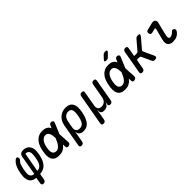

<svg xmlns="http://www.w3.org/2000/svg" viewBox="246 -2157 3709 3709"><g transform="rotate(-45 2100.0 -302.5)"><path d="M188 180Q162 180 152 164Q142 148 146 124L168 0Q76 -6 37.5 -61.5Q-1 -117 5 -207Q7 -242 14.5 -283Q22 -324 32 -359Q47 -412 72 -456Q97 -500 132 -528Q148 -541 162 -544Q176 -547 185.5 -540.5Q195 -534 198.5 -519Q202 -504 198 -483Q196 -475 190.5 -467Q185 -459 172 -448Q157 -435 146 -412.5Q135 -390 128 -363Q117 -326 109 -283Q101 -240 99 -203Q94 -149 115.5 -116.5Q137 -84 193 -81L262 -476Q270 -519 294.5 -539.5Q319 -560 362 -560Q407 -560 441 -545.5Q475 -531 496.5 -504Q518 -477 528 -440.5Q538 -404 535 -359Q533 -324 525.5 -283Q518 -242 507 -207Q481 -116 424.5 -61Q368 -6 272 0L250 124Q244 152 229 166Q214 180 188 180ZM343 -459 276 -81Q333 -84 365 -116Q397 -148 413 -203Q424 -240 431.5 -283Q439 -326 441 -363Q445 -411 426.5 -442Q408 -473 367 -478Q357 -480 351 -475Q345 -470 343 -459Z M1093 -53Q1094 -27 1082 -12.5Q1070 2 1044 8Q1017 13 1003.5 4Q990 -5 989 -31L986 -91Q976 -77 965 -66Q934 -30 891.5 -10Q849 10 788 10Q727 10 689 -10Q651 -30 632 -66.5Q613 -103 611 -154.5Q609 -206 621 -270Q632 -334 652.5 -387Q673 -440 705.5 -478.5Q738 -517 783 -538.5Q828 -560 889 -560Q949 -560 985.5 -542Q1022 -524 1041 -491Q1048 -479 1053 -467L1075 -519Q1086 -545 1102.5 -554Q1119 -563 1143 -558Q1167 -552 1174 -537.5Q1181 -523 1171 -497L1080 -280ZM975 -281V-283Q973 -323 967.5 -355.5Q962 -388 950 -411Q938 -434 919 -447Q900 -460 871 -460Q843 -460 819 -445.5Q795 -431 776.5 -406Q758 -381 745 -346Q732 -311 725 -270Q717 -229 717 -196Q717 -163 726 -139.5Q735 -116 754.5 -103Q774 -90 806 -90Q835 -90 858.5 -104.5Q882 -119 902.5 -144.5Q923 -170 940.5 -204.5Q958 -239 974 -279Z M1227 180Q1201 180 1190.5 167.5Q1180 155 1185 128L1266 -334Q1275 -385 1298 -427Q1321 -469 1354 -498.5Q1387 -528 1430 -544Q1473 -560 1522 -560Q1621 -560 1663.5 -504.5Q1706 -449 1699 -354Q1697 -315 1690 -275.5Q1683 -236 1671 -197Q1644 -101 1592 -45.5Q1540 10 1456 10Q1394 10 1361 -20.5Q1328 -51 1330 -105L1288 128Q1284 155 1269 167.5Q1254 180 1227 180ZM1436 -80Q1490 -80 1520.5 -111.5Q1551 -143 1569 -202Q1579 -239 1586 -275.5Q1593 -312 1595 -348Q1598 -407 1578.5 -438.5Q1559 -470 1505 -470Q1479 -470 1456.5 -460.5Q1434 -451 1416.5 -432.5Q1399 -414 1387 -388Q1375 -362 1369 -328L1347 -202Q1336 -144 1359.5 -112Q1383 -80 1436 -80Z M1827 180Q1800 180 1790 167.5Q1780 155 1784 128L1895 -498Q1899 -525 1914 -537.5Q1929 -550 1955.5 -550Q1982 -550 1992.5 -537.5Q2003 -525 1998 -498L1946 -202Q1936 -144 1958 -112Q1980 -80 2033 -80Q2086 -80 2121 -112Q2156 -144 2166 -202L2219 -498Q2223 -525 2238 -537.5Q2253 -550 2279.5 -550Q2306 -550 2316.5 -537.5Q2327 -525 2322 -498L2242 -41Q2237 -15 2222 -2.5Q2207 10 2181.5 10Q2156 10 2145.5 -2.5Q2135 -15 2140 -41L2147 -85L2149 -95Q2148 -95 2145 -85Q2130 -40 2099.5 -15Q2069 10 2016.5 10Q1964 10 1945 -15Q1926 -40 1928 -85Q1928 -95 1927.5 -95Q1927 -95 1925 -85L1888 128Q1883 155 1868 167.5Q1853 180 1827 180Z M2795 -673Q2782 -658 2766 -651.5Q2750 -645 2732 -645Q2695 -645 2690.5 -658.5Q2686 -672 2713 -702L2763 -755Q2778 -772 2794 -778.5Q2810 -785 2830 -785Q2868 -785 2872.5 -770.5Q2877 -756 2849 -727ZM2893 -53Q2894 -27 2882 -12.5Q2870 2 2844 8Q2817 13 2803.5 4Q2790 -5 2789 -31L2786 -91Q2776 -77 2765 -66Q2734 -30 2691.5 -10Q2649 10 2588 10Q2527 10 2489 -10Q2451 -30 2432 -66.5Q2413 -103 2411 -154.5Q2409 -206 2421 -270Q2432 -334 2452.5 -387Q2473 -440 2505.5 -478.5Q2538 -517 2583 -538.5Q2628 -560 2689 -560Q2749 -560 2785.5 -542Q2822 -524 2841 -491Q2848 -479 2853 -467L2875 -519Q2886 -545 2902.5 -554Q2919 -563 2943 -558Q2967 -552 2974 -537.5Q2981 -523 2971 -497L2880 -280ZM2775 -281V-283Q2773 -323 2767.5 -355.5Q2762 -388 2750 -411Q2738 -434 2719 -447Q2700 -460 2671 -460Q2643 -460 2619 -445.5Q2595 -431 2576.5 -406Q2558 -381 2545 -346Q2532 -311 2525 -270Q2517 -229 2517 -196Q2517 -163 2526 -139.5Q2535 -116 2554.5 -103Q2574 -90 2606 -90Q2635 -90 2658.5 -104.5Q2682 -119 2702.5 -144.5Q2723 -170 2740.5 -204.5Q2758 -239 2774 -279Z M3056 10Q3030 10 3019.5 -2.5Q3009 -15 3013 -42L3096 -508Q3100 -535 3115.5 -547.5Q3131 -560 3157 -560Q3183 -560 3193.5 -547.5Q3204 -535 3200 -508L3167 -327H3239Q3250 -327 3259 -331.5Q3268 -336 3276 -345L3431 -527Q3444 -544 3461 -552Q3478 -560 3498 -560Q3537 -560 3543 -544Q3549 -528 3521 -495L3358 -304Q3350 -295 3348.5 -286Q3347 -277 3351 -268L3448 -58Q3463 -24 3450 -7Q3437 10 3398 10Q3378 10 3364.5 2Q3351 -6 3343 -24L3253 -220Q3249 -229 3242 -233.5Q3235 -238 3224 -238H3152L3117 -42Q3112 -15 3097 -2.5Q3082 10 3056 10Z M3732 -398Q3709 -392 3694.5 -403Q3680 -414 3675 -437Q3670 -462 3679 -477Q3688 -492 3714 -499L3860 -535Q3886 -541 3905.5 -537.5Q3925 -534 3937.5 -522Q3950 -510 3954 -491.5Q3958 -473 3952 -451L3894 -217Q3884 -178 3881.5 -153Q3879 -128 3883 -114.5Q3887 -101 3896.5 -95.5Q3906 -90 3920 -90Q3946 -90 3970.5 -105Q3995 -120 4016 -143Q4033 -162 4050 -162Q4067 -162 4081 -149Q4097 -136 4097.5 -116Q4098 -96 4083 -78Q4065 -54 4045.5 -37Q4026 -20 4003.5 -10Q3981 0 3955 5Q3929 10 3897 10Q3862 10 3834.5 0Q3807 -10 3790.5 -31.5Q3774 -53 3769.5 -86Q3765 -119 3777 -163L3837 -395Q3841 -409 3834 -415.5Q3827 -422 3815 -419Z"/></g></svg>

Font: Maple Mono NL Medium
Style: Italic
Weight: 500
Italic angle: -10°
Monospace: yes
Designer: subframe7536
Version: Version 7.000